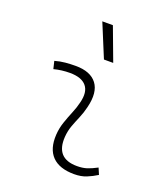

<svg xmlns="http://www.w3.org/2000/svg" viewBox="-146 -897 877 1008"><g transform="rotate(20 293.0 -392.5)"><path d="M495.1 -66.9 510.3 -31.2Q483.4 -14.2 453.9 -2.2Q424.3 9.8 385.7 9.8Q303.2 9.8 262.7 -31.7Q222.2 -73.2 227.1 -153.3Q229.5 -189.9 241.2 -224.4Q252.9 -258.8 266.6 -291.5Q280.3 -324.2 287.6 -355Q303.7 -417.5 276.6 -450Q249.5 -482.4 184.6 -482.4Q138.2 -482.4 95.2 -471.2L85 -513.7Q113.8 -522 142.6 -524.7Q171.4 -527.3 200.2 -527.3Q283.2 -527.3 318.6 -480.7Q354 -434.1 332 -345.2Q323.7 -310.5 310.8 -280.5Q297.9 -250.5 287.1 -221.2Q276.4 -191.9 273.9 -157.7Q265.6 -35.2 385.3 -35.2Q416 -35.2 439.5 -42.5Q462.9 -49.8 495.1 -66.9ZM327.6 -609.4 251 -794.9H310.1L379.4 -609.4Z"/></g></svg>

Font: Cascadia Mono PL ExtraLight
Style: Italic
Weight: 200
Italic angle: -10°
Monospace: yes
Designer: Aaron Bell
Foundry: Saja Typeworks
Version: Version 2404.023; ttfautohint (v1.8.4)